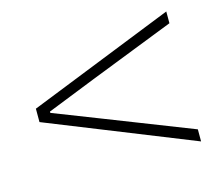

<svg xmlns="http://www.w3.org/2000/svg" viewBox="-67 -649 655 568"><g transform="rotate(-15 260.5 -365.0)"><path d="M484 -166 37 -345V-386L484 -564V-528L221 -425L75 -367V-363L221 -306L484 -203Z"/></g></svg>

Font: Noto Sans JP Thin Thin
Style: Regular
Weight: 250
Version: Version 2.004-H2;hotconv 1.0.118;makeotfexe 2.5.65603